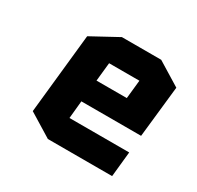

<svg xmlns="http://www.w3.org/2000/svg" viewBox="-116 -640 796 774"><g transform="rotate(30 282.5 -252.5)"><path d="M502 -117 490 0H191L82 -67L121 -438L244 -505H427L536 -438L510 -199H232L224 -117ZM252 -388 243 -302H384L393 -388Z"/></g></svg>

Font: Quantico
Style: Bold Italic
Weight: 700
Italic angle: -12°
Designer: Matt Desmond
Foundry: MADtype
Version: Version 2.002